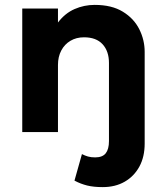

<svg xmlns="http://www.w3.org/2000/svg" viewBox="-20 -540 678 785"><path d="M400 225Q363 225 336.5 218.5Q310 212 284.5 198.5L315 90Q327.5 96.5 340 100Q352.5 103.5 369 103.5Q399 103.5 412.2 86.8Q425.5 70 425.5 37V-282.5Q425.5 -330.5 399.5 -359Q373.5 -387.5 323.5 -387.5Q292 -387.5 268 -373.2Q244 -359 230.5 -333.5Q217 -308 217 -274.5V0H71V-505H217V-448Q246 -486 285 -503Q324 -520 367 -520Q437 -520 482.2 -492.2Q527.5 -464.5 549.5 -420.5Q571.5 -376.5 571.5 -328V47.5Q571.5 101 550 140.8Q528.5 180.5 490 202.8Q451.5 225 400 225Z"/></svg>

Font: Geologica SemiBold
Style: Regular
Weight: 600
Designer: Sindre Bremnes, Frode Helland
Foundry: Monokrom Skriftforlag AS
Version: Version 1.010;gftools[0.9.28]